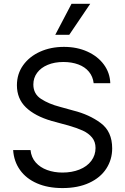

<svg xmlns="http://www.w3.org/2000/svg" viewBox="-20 -959 647 992"><path d="M307.6 -638.7Q261.7 -638.7 226.6 -624Q191.4 -609.4 171.9 -583Q152.3 -556.6 152.3 -522.5Q152.3 -473.6 192.4 -447.8Q232.4 -421.9 289.1 -407.2L359.4 -387.7Q441.4 -367.2 500.5 -323.2Q559.6 -279.3 559.6 -192.4Q559.6 -134.8 529.3 -87.9Q499 -41 440.9 -14.2Q382.8 12.7 302.7 12.7Q227.5 12.7 171.4 -11.7Q115.2 -36.1 83.5 -80.6Q51.8 -125 47.9 -183.6H137.7Q141.6 -145.5 164.6 -119.6Q187.5 -93.8 223.6 -80.6Q259.8 -67.4 302.7 -67.4Q351.6 -67.4 390.6 -83Q429.7 -98.6 451.7 -127.9Q473.6 -157.2 473.6 -194.3Q473.6 -226.6 455.6 -248.5Q437.5 -270.5 407.7 -284.2Q377.9 -297.9 334 -310.5L247.1 -334Q160.2 -359.4 113.8 -404.3Q67.4 -449.2 67.4 -518.6Q67.4 -577.1 99.6 -622.1Q131.8 -667 187 -691.9Q242.2 -716.8 310.5 -716.8Q377.9 -716.8 431.6 -692.4Q485.4 -668 516.6 -625.5Q547.9 -583 549.8 -529.3H463.9Q460 -563.5 439.5 -588.4Q418.9 -613.3 384.8 -626Q350.6 -638.7 307.6 -638.7ZM349.6 -939.5H446.3L337.9 -779.3H265.6Z"/></svg>

Font: Pretendard JP Variable
Style: Regular
Weight: 400
Designer: Base glyphs from Inter by Rasmus Andersson; Hangul glyphs from Noto Sans CJK(Source Han Sans) by Jang Soo-young and Kang
Foundry: Kil Hyung-jin
Version: Version 1.307;Glyphs 3.2 (3192)